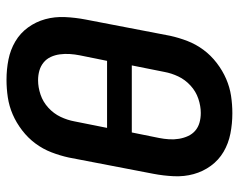

<svg xmlns="http://www.w3.org/2000/svg" viewBox="-92 -630 734 590"><g transform="rotate(90 275.0 -335.0)"><path d="M225 12Q193 12 163 6Q133 0 107.5 -15Q82 -30 64.5 -54Q47 -78 39 -107Q31 -136 32.5 -168Q34 -200 40 -231L90 -491Q96 -518 106 -544Q116 -570 133 -593Q150 -616 173.5 -634Q197 -652 222.5 -663Q248 -674 274.5 -678Q301 -682 328 -682Q360 -682 390.5 -676Q421 -670 446.5 -655Q472 -640 489.5 -616Q507 -592 515 -563Q523 -534 521.5 -502Q520 -470 514 -439L464 -179Q458 -152 448 -126Q438 -100 421 -77Q404 -54 380.5 -36Q357 -18 331.5 -7Q306 4 279 8Q252 12 225 12ZM387 -373 404 -457Q407 -472 408 -487.5Q409 -503 406.5 -518Q404 -533 398 -546Q392 -559 381.5 -568Q371 -577 357 -581Q343 -585 327 -585Q306 -585 283.5 -577.5Q261 -570 243 -553.5Q225 -537 215 -516Q205 -495 201 -473L181 -373ZM227 -85Q248 -85 270.5 -92.5Q293 -100 311 -116.5Q329 -133 339 -154Q349 -175 353 -197L373 -297H167L150 -213Q147 -198 146 -182.5Q145 -167 147 -152Q149 -137 155 -124Q161 -111 172 -102Q183 -93 197 -89Q211 -85 227 -85Z"/></g></svg>

Font: Lode Term
Style: Bold Italic
Weight: 700
Italic angle: -11°
Monospace: yes
Designer: Belleve Invis
Foundry: Belleve Invis
Version: Version 29.2.0